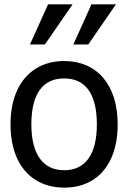

<svg xmlns="http://www.w3.org/2000/svg" viewBox="-20 -838 583 873"><path d="M198.7 -818.4 116.2 -635.7H184.1L310.1 -818.4ZM396 -818.4 313.5 -635.7H381.3L507.3 -818.4ZM515.1 -272.5C515.1 -454.1 419.4 -560.5 272 -560.5C223.1 -560.5 180.2 -549.3 143.6 -526.4C69.8 -481 27.8 -392.1 27.8 -272.5C27.8 -213.9 37.6 -163.1 57.1 -119.6C96.2 -33.2 171.9 15.1 272 15.1C321.3 15.1 363.8 3.9 400.4 -18.6C473.1 -63.5 515.1 -151.9 515.1 -272.5ZM420.4 -272.5C420.4 -135.3 367.7 -64 272 -64C175.8 -64 122.6 -136.2 122.6 -272.5C122.6 -411.6 174.8 -481.4 272 -481.4C368.2 -481.4 420.4 -411.6 420.4 -272.5Z"/></svg>

Font: SG Kara SemiBold
Style: Regular
Weight: 400
Designer: Damoon Khanjanzadeh
Version: Version 1.000